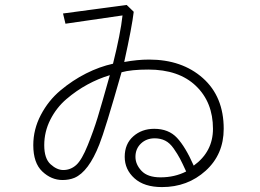

<svg xmlns="http://www.w3.org/2000/svg" viewBox="-20 -721 1040 769"><path d="M113.3 -139.6Q113.3 -203.1 143.6 -260.7Q173.8 -318.4 222.2 -358.9Q270.5 -399.4 324.7 -426.8Q378.9 -454.1 432.6 -465.8Q462.9 -586.9 470.7 -659.2L242.2 -626L232.4 -667L487.3 -701.2L515.6 -673.8Q508.8 -614.3 477.5 -472.7Q530.3 -482.4 577.1 -482.4Q709 -482.4 792.5 -408.2Q876 -334 876 -205.1Q876 -102.5 803.7 -37.1Q731.4 28.3 628.9 28.3Q557.6 28.3 518.6 -6.8Q479.5 -42 479.5 -92.8Q479.5 -144.5 513.7 -174.8Q547.9 -205.1 597.7 -205.1Q655.3 -205.1 689 -168.9Q722.7 -132.8 755.9 -57.6Q833 -113.3 833 -205.1Q833 -311.5 764.6 -377Q696.3 -442.4 574.2 -442.4Q505.9 -442.4 466.8 -431.6Q400.4 -198.2 377.9 -142.6Q335 -33.2 278.3 -8.8Q256.8 0 230.5 0Q185.5 0 149.4 -34.2Q113.3 -68.4 113.3 -139.6ZM157.2 -139.6Q157.2 -85.9 182.6 -63Q208 -40 233.4 -40Q262.7 -40 285.2 -60.1Q307.6 -80.1 331.5 -139.6Q355.5 -199.2 371.1 -250.5Q386.7 -301.8 419.9 -419.9Q374 -406.2 330.1 -382.3Q286.1 -358.4 246.1 -324.2Q206.1 -290 181.6 -241.7Q157.2 -193.4 157.2 -139.6ZM522.5 -92.8Q522.5 -62.5 546.9 -36.6Q571.3 -10.7 623 -10.7Q679.7 -10.7 725.6 -34.2Q710 -68.4 700.7 -85.9Q691.4 -103.5 675.8 -126Q660.2 -148.4 641.6 -157.7Q623 -167 599.6 -167Q566.4 -167 544.4 -146Q522.5 -125 522.5 -92.8Z"/></svg>

Font: Gothic A1 ExtraLight
Style: Regular
Weight: 275
Designer: HanYang I&C Co.,Ltd.
Foundry: HanYang I&C Co.,Ltd.
Version: Version 2.50